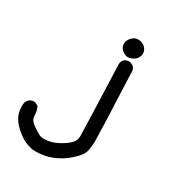

<svg xmlns="http://www.w3.org/2000/svg" viewBox="-173 -573 845 923"><g transform="rotate(30 249.5 -111.5)"><path d="M374.5 -307.6Q388.2 12.7 388.2 60.1Q388.2 77.6 386 93.3Q383.8 108.9 381.3 117.9Q378.9 127 374.5 134.3Q363.8 152.8 336.4 177.2Q299.8 210.9 252.9 229Q212.4 245.1 164.6 245.1Q152.3 245.1 148.4 244.6Q122.6 239.7 99.9 229Q77.1 218.3 48.3 192.4Q19 166 7.8 138.2Q-1 116.2 -1 90.3Q-1 81.1 -0.5 75.2Q2 60.5 12.2 50.8Q22.5 41 38.1 41Q44.4 41 46.4 42L63.5 50.8L64.5 52.2Q74.7 74.2 74.7 100.1Q74.7 122.1 98.6 139.6Q124 158.7 141.6 167Q153.3 172.9 170.9 172.9Q206.1 172.9 242.7 153.8Q271.5 139.2 293.5 119.6Q314 101.1 314.5 77.1Q314.5 76.2 314.5 74.7Q314.5 38.1 301.3 -319.3Q301.3 -319.3 301.3 -319.8Q302.2 -334.5 311.5 -344.7Q323.2 -354.5 338.4 -354.5Q344.2 -354.5 346.2 -353.5L363.8 -345.2L364.7 -344.2Q375 -331.1 375 -313.5Q375 -310.5 374.5 -307.6ZM273.4 -415.5Q273.4 -436.5 292 -454.6Q305.7 -467.8 324.2 -467.8Q327.6 -467.8 332 -467.3Q354.5 -463.9 367.2 -447.8Q377 -434.6 377 -420.4Q377 -416.5 376.5 -412.6Q373 -394.5 357.9 -382.3Q342.8 -370.6 318.8 -368.7Q298.8 -373 286.1 -386.2Q273.4 -399.4 273.4 -415.5Z"/></g></svg>

Font: Bakudai
Style: Medium
Weight: 500
Version: Version 1.48